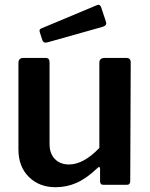

<svg xmlns="http://www.w3.org/2000/svg" viewBox="-20 -772 628 802"><path d="M395 -154V-510Q395 -530 418 -530H508Q526 -530 526 -511L524 -16Q524 0 510 0H412Q398 0 398 -15V-68Q398 -73 395 -74Q392 -75 388 -71Q342 -27 300.5 -8.5Q259 10 212 10Q144 10 100.5 -33Q57 -76 57 -148V-509Q57 -530 78 -530H170Q179 -530 183 -525.5Q187 -521 187 -511V-170Q187 -131 209 -108Q231 -85 268 -85Q329 -85 395 -154ZM422 -683 424 -675Q424 -665 409 -660L178 -595Q175 -594 170 -594Q161 -594 157 -604L147 -635Q145 -641 145 -643Q145 -650 152 -653L386 -751Q388 -752 391 -752Q398 -752 402 -743Z"/></svg>

Font: n
Style: Regular
Weight: 600
Designer: Pablo Impallari, Rodrigo Fuenzalida
Foundry: Impallari Type
Version: Version 1.002; ttfautohint (v1.5)